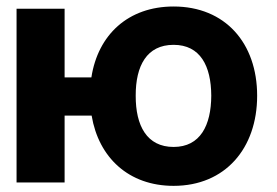

<svg xmlns="http://www.w3.org/2000/svg" viewBox="-20 -573 870 603"><path d="M182.9 -545.5H32V0H182.9V-209.9H267.8C289.8 -78.1 384.2 10.7 525.2 10.7C687.1 10.7 787.6 -106.9 787.6 -272.4C787.6 -437.9 687.1 -552.6 525.2 -552.6C382.5 -552.6 287.6 -463.8 267 -329.9H182.9ZM525.2 -111.5C441.1 -111.5 405.9 -178.3 406.2 -272.4C405.9 -366.5 441.1 -432.2 525.2 -432.2C609 -432.2 643.1 -365.8 643.5 -272.4C643.1 -179.3 609 -111.5 525.2 -111.5Z"/></svg>

Font: Karasuma Gothic
Style: Bold
Weight: 700
Designer: Rasmus Andersson / Ryoko Nishizuka
Foundry: Genbu
Version: Version 1.00